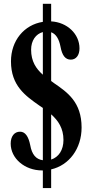

<svg xmlns="http://www.w3.org/2000/svg" viewBox="-20 -884 480 1006"><path d="M200.5 9C202 9 203 9 204.5 9V101.5H248V3.5C342 -18 407.5 -105 407.5 -216C407.5 -349 333 -400.5 263 -448.5C258 -452 253 -455.5 248 -459.5V-715C272.5 -706.5 289 -681 297 -639.5C305.5 -593 322.5 -571.5 351 -571.5C378.5 -571.5 396.5 -594.5 396.5 -630.5C396.5 -706.5 331.5 -767.5 248 -772V-864H204.5V-769.5C106 -754 37.5 -671 37.5 -562.5C37.5 -434.5 113.5 -382 186 -331C192.5 -327 198.5 -322.5 204.5 -318.5V-44.5C168.5 -49 147 -75 138.5 -123C129 -170.5 111.5 -194 85 -194C55 -194 36 -169.5 36 -131.5C36 -54 109.5 9 200.5 9ZM143 -623.5C143 -671.5 167.5 -706 204.5 -716V-492.5C169 -524 143 -562.5 143 -623.5ZM312.5 -150.5C312.5 -98 287.5 -60.5 248 -48V-285C285 -252 312.5 -212 312.5 -150.5Z"/></svg>

Font: Libre Caslon Condensed SemiBold
Style: Regular
Weight: 600
Designer: Pablo Impallari, Rodrigo Fuenzalida, Katja Schimmel, Ertekin Erdin
Foundry: Pablo Impallari, Rodrigo Fuenzalida
Version: Version 2.000;gftools[0.9.33]